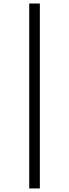

<svg xmlns="http://www.w3.org/2000/svg" viewBox="-20 -816 394 1094"><path d="M146.5 257.8V-795.9H207V257.8Z"/></svg>

Font: Charis SIL Viet
Style: Regular
Weight: 400
Foundry: SIL International
Version: Version 5.000